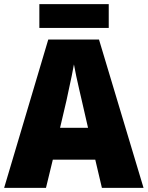

<svg xmlns="http://www.w3.org/2000/svg" viewBox="-20 -907 713 927"><path d="M472 0 440 -136H235L202 0H0L213 -716H458L673 0ZM375 -421Q370 -443 362.5 -475Q355 -507 348 -540Q341 -573 337 -596Q333 -573 326.5 -541.5Q320 -510 313 -478.5Q306 -447 301 -422L270 -290H405ZM505 -887V-772H170V-887Z"/></svg>

Font: Noto Sans Bengali SemiCondensed Black
Style: Regular
Weight: 900
Width: 4
Designer: Joana Ranito - Universal Thirst; Jelle Bosma - Monotype Design Team
Foundry: Universal Thirst ehf.
Version: Version 3.000; ttfautohint (v1.8.4.7-5d5b)